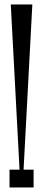

<svg xmlns="http://www.w3.org/2000/svg" viewBox="-20 -831 191 851"><path d="M123.3 -811.1H27.8L66.7 -77.8H84.4ZM22.2 -78.9V0H128.9V-78.9Z"/></svg>

Font: Le Murmure
Style: Regular
Weight: 600
Width: 2
Designer: Jeremy Landes, Alexander Slobzheninov (Cyrillic)
Foundry: Velvetyne Type Foundry
Version: Version 1.0